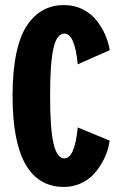

<svg xmlns="http://www.w3.org/2000/svg" viewBox="-20 -726 490 757"><path d="M232.5 11Q29.5 11 29.5 -348Q29.5 -445.5 44.5 -516.2Q59.5 -587 87.8 -627.8Q116 -668.5 151.8 -687.2Q187.5 -706 233 -706Q274 -706 308 -688.2Q342 -670.5 363 -642.5Q384 -614.5 396.2 -585.5Q408.5 -556.5 412.5 -528L286.5 -472.5Q275 -593.5 234 -593.5Q204 -593.5 190.8 -536Q177.5 -478.5 177.5 -348Q177.5 -217.5 191.2 -159.5Q205 -101.5 234 -101.5Q274.5 -101.5 286.5 -223.5L412.5 -171.5Q409.5 -149.5 401.5 -126.2Q393.5 -103 378.5 -78Q363.5 -53 343.8 -33.5Q324 -14 295 -1.5Q266 11 232.5 11Z"/></svg>

Font: League Mono Condensed
Style: Bold
Weight: 700
Width: 1
Designer: Tyler Finck
Foundry: The League of Moveable Type / Tyler Finck
Version: Version 2.210